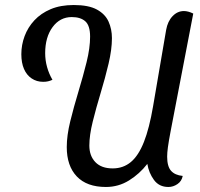

<svg xmlns="http://www.w3.org/2000/svg" viewBox="-20 -723 795 765"><path d="M402 22Q326 22 286 -20Q246 -62 246 -137Q246 -183 260 -240Q274 -297 292.5 -358Q311 -419 325 -475.5Q339 -532 339 -577Q339 -621 320 -638Q301 -655 266 -655Q219 -655 189.5 -615Q160 -575 160 -511Q160 -483 167.5 -456Q175 -429 189 -405Q180 -401 171.5 -399Q163 -397 152 -397Q126 -397 106 -410.5Q86 -424 75.5 -448.5Q65 -473 65 -507Q65 -544 78 -579Q91 -614 117 -642Q143 -670 182 -686.5Q221 -703 274 -703Q333 -703 366 -685Q399 -667 412.5 -637Q426 -607 426 -571Q426 -526 412.5 -469Q399 -412 381 -352.5Q363 -293 349.5 -238.5Q336 -184 336 -143Q336 -102 360 -77Q384 -52 429 -52Q471 -52 501.5 -77.5Q532 -103 553.5 -157.5Q575 -212 590 -300L642 -604Q648 -638 667.5 -658.5Q687 -679 713 -679Q721 -679 730.5 -676.5Q740 -674 750 -669L660 -201Q652 -159 649 -136.5Q646 -114 646 -99Q646 -60 661.5 -42.5Q677 -25 708 -22Q704 -1 687 10.5Q670 22 651 22Q614 22 593.5 -6Q573 -34 567 -70Q536 -30 494 -4Q452 22 402 22Z"/></svg>

Font: Sansita Swashed Light Light
Style: Regular
Weight: 300
Version: Version 1.003